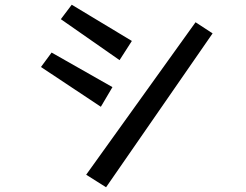

<svg xmlns="http://www.w3.org/2000/svg" viewBox="-20 -736 1040 811"><path d="M283 -716 537 -563 485 -482 237 -655ZM806 -642 878 -595 428 55 344 2ZM198 -514 455 -368 406 -285 153 -453Z"/></svg>

Font: Moralerspace Krypton JPDOC
Style: Regular
Weight: 400
Version: v0.0.6; ttfautohint (v1.8.4.7-5d5b-dirty) -l 6 -r 45 -G 200 